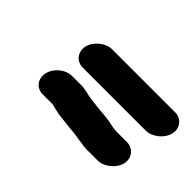

<svg xmlns="http://www.w3.org/2000/svg" viewBox="-58 -671 728 728"><g transform="rotate(45 306.5 -306.5)"><path d="M159 -168H211C224 -166 242 -160 256 -158C286 -155 318 -150 349 -148C366 -146 376 -143 391 -142C405 -139 419 -137 436 -138H483C517 -138 554 -168 562 -202C570 -236 546 -266 512 -266H460C459 -265 457 -265 455 -266C443 -267 432 -268 421 -271C399 -276 372 -278 347 -280L323 -283C316 -284 310 -284 303 -285C280 -288 262 -296 236 -296H188C153 -296 118 -267 110 -232C102 -197 124 -168 159 -168ZM194 -347H532C566 -347 603 -377 611 -411C619 -445 596 -475 562 -475H224C190 -475 153 -445 145 -411C137 -377 160 -347 194 -347Z"/></g></svg>

Font: Electronic
Style: SuThkIt
Weight: 900
Version: Version 1.011